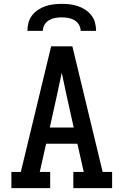

<svg xmlns="http://www.w3.org/2000/svg" viewBox="-20 -975 640 995"><path d="M39 0V-84H88L245 -735H355L512 -84H561V0H360V-84H414L381 -230H219L186 -84H240V0ZM362 -314 323 -490Q317 -517 311.5 -544Q306 -571 300 -598Q294 -571 288.5 -544Q283 -517 277 -490L238 -314ZM122 -815Q122 -836 127.5 -857Q133 -878 146 -895Q159 -912 177 -924Q195 -936 215.5 -943Q236 -950 257.5 -952.5Q279 -955 300 -955Q321 -955 342.5 -952.5Q364 -950 384.5 -943Q405 -936 423 -924Q441 -912 454 -895Q467 -878 472.5 -857Q478 -836 478 -815H398Q398 -832 389 -847Q380 -862 365.5 -870.5Q351 -879 334 -882Q317 -885 300 -885Q283 -885 266 -882Q249 -879 234.5 -870.5Q220 -862 211 -847Q202 -832 202 -815Z"/></svg>

Font: Iosevka Etoile Medium
Style: Regular
Weight: 500
Designer: Belleve Invis
Foundry: Belleve Invis
Version: Version 22.1.2; ttfautohint (v1.8.4)